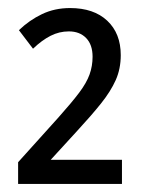

<svg xmlns="http://www.w3.org/2000/svg" viewBox="-20 -873 362 477"><path d="M283 -416H25V-470L125 -581Q158 -618 176.5 -642.5Q195 -667 202.5 -688Q210 -709 210 -732Q210 -762 194 -778.5Q178 -795 151 -795Q127 -795 105.5 -784Q84 -773 62 -752L27 -798Q53 -823 84.5 -838Q116 -853 154 -853Q213 -853 246.5 -821.5Q280 -790 280 -736Q280 -702 267.5 -674Q255 -646 231 -616Q207 -586 171 -547L106 -476H283Z"/></svg>

Font: Noto Sans Display SemiCondensed
Style: Regular
Weight: 400
Width: 4
Version: Version 2.003